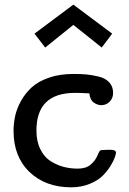

<svg xmlns="http://www.w3.org/2000/svg" viewBox="-20 -798 551 823"><path d="M38.1 -236.8Q38.1 -269 44.9 -300.5Q51.8 -332 69.8 -365Q87.9 -397.9 116 -423.6Q144 -449.2 189.9 -465.1Q235.8 -481 294.9 -481Q327.1 -481 349.6 -479Q372.1 -477.1 402.1 -470Q432.1 -462.9 448.5 -444.8Q464.8 -426.8 464.8 -399.9Q464.8 -377 450 -362.1Q435.1 -347.2 414.1 -347.2Q397.9 -347.2 382.1 -358.2Q366.2 -369.1 362.8 -397.9H361.8Q321.8 -399.9 301.8 -399.9Q135.7 -399.9 136.2 -237.8Q136.2 -191.9 153.1 -158Q169.9 -124 197.5 -106.9Q225.1 -89.8 253.7 -82.5Q282.2 -75.2 313 -75.2Q348.1 -75.2 368.2 -92Q388.2 -108.9 397 -129.9Q405.8 -150.9 409.2 -152.8Q414.1 -155.8 441.9 -155.8H455.1Q477.1 -155.8 477.1 -143.1Q477.1 -138.2 471.9 -123Q466.8 -107.9 452.9 -85.4Q439 -63 418.9 -43.5Q398.9 -23.9 363.5 -9.5Q328.1 4.9 285.2 4.9Q175.3 4.9 106.7 -60.5Q38.1 -126 38.1 -236.8ZM127.9 -653.8 293.9 -777.8H294.9L460.9 -653.8L416 -594.2L294.9 -690.9H293.9L173.8 -594.2Z"/></svg>

Font: CMU Concrete
Style: Bold
Weight: 700
Version: Version 0.7.0